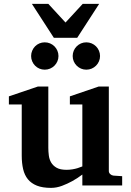

<svg xmlns="http://www.w3.org/2000/svg" viewBox="-20 -937 660 970"><path d="M396 0V-55.2Q371.1 -36.1 344.2 -21.5Q321.3 -8.8 293.5 1.7Q265.6 12.2 237.8 12.2Q195.3 12.2 166.7 1Q138.2 -10.3 121.1 -31.2Q104 -52.2 96.9 -82.5Q89.8 -112.8 89.8 -150.9V-409.2H24.9V-450.2L171.9 -500H224.1V-189.9Q224.1 -171.4 226.6 -151.9Q229 -132.3 238.3 -116.2Q247.6 -100.1 265.9 -89.6Q284.2 -79.1 315.9 -79.1Q331.5 -79.1 345.9 -81.5Q360.4 -84 371.6 -87.4Q384.3 -91.3 396 -96.2V-409.2H333V-450.2L479 -500H529.8V-73.2Q529.8 -64 536.9 -57.4Q543.9 -50.8 553.2 -49.8L597.2 -46.9V0ZM275.4 -653.8Q275.4 -639.6 270 -627.2Q264.6 -614.7 255.1 -605.2Q245.6 -595.7 232.9 -590.3Q220.2 -585 206.1 -585Q191.9 -585 179.2 -590.3Q166.5 -595.7 157.2 -605.2Q147.9 -614.7 142.6 -627.2Q137.2 -639.6 137.2 -653.8Q137.2 -668 142.6 -680.7Q147.9 -693.4 157.2 -702.9Q166.5 -712.4 179.2 -717.8Q191.9 -723.1 206.1 -723.1Q220.2 -723.1 232.9 -717.8Q245.6 -712.4 255.1 -702.9Q264.6 -693.4 270 -680.7Q275.4 -668 275.4 -653.8ZM485.4 -653.8Q485.4 -639.6 480 -627.2Q474.6 -614.7 465.1 -605.2Q455.6 -595.7 442.9 -590.3Q430.2 -585 416 -585Q401.9 -585 389.4 -590.3Q377 -595.7 367.4 -605.2Q357.9 -614.7 352.5 -627.2Q347.2 -639.6 347.2 -653.8Q347.2 -668 352.5 -680.7Q357.9 -693.4 367.4 -702.9Q377 -712.4 389.4 -717.8Q401.9 -723.1 416 -723.1Q430.2 -723.1 442.9 -717.8Q455.6 -712.4 465.1 -702.9Q474.6 -693.4 480 -680.7Q485.4 -668 485.4 -653.8ZM370.1 -746.1H252L141.1 -917.5H224.1L311 -823.2L397.9 -917.5H481Z"/></svg>

Font: Charis SIL Phon
Style: Bold
Weight: 700
Foundry: SIL International
Version: Version 5.000